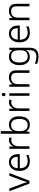

<svg xmlns="http://www.w3.org/2000/svg" viewBox="2004 -2804 1040 5089"><g transform="rotate(-90 2524.5 -260.0)"><path d="M203 0 0 -533H72L198 -193Q206 -171 214 -147.5Q222 -124 228.5 -102.5Q235 -81 239 -64H242Q247 -81 253.5 -102.5Q260 -124 268.5 -148Q277 -172 284 -193L410 -533H482L278 0Z M772 -543Q841 -543 888 -512Q935 -481 959.5 -426.5Q984 -372 984 -300V-256H608Q609 -155 656.5 -101.5Q704 -48 792 -48Q842 -48 880 -57Q918 -66 961 -85V-24Q921 -7 881.5 1.5Q842 10 789 10Q711 10 654.5 -22.5Q598 -55 568 -116Q538 -177 538 -262Q538 -346 566 -409Q594 -472 646.5 -507.5Q699 -543 772 -543ZM772 -487Q702 -487 659.5 -441Q617 -395 610 -311H913Q913 -389 878.5 -438Q844 -487 772 -487Z M1354 -543Q1372 -543 1390 -541Q1408 -539 1423 -535L1414 -473Q1399 -477 1383 -479Q1367 -481 1350 -481Q1304 -481 1268 -457.5Q1232 -434 1212 -391Q1192 -348 1192 -290V0H1125V-533H1181L1188 -434H1192Q1214 -479 1254.5 -511Q1295 -543 1354 -543Z M1592 -558Q1592 -528 1590.5 -496.5Q1589 -465 1588 -445H1592Q1613 -487 1656.5 -515Q1700 -543 1768 -543Q1869 -543 1927.5 -473.5Q1986 -404 1986 -267Q1986 -181 1960 -118.5Q1934 -56 1883.5 -23Q1833 10 1762 10Q1697 10 1655.5 -16Q1614 -42 1592 -80H1587L1574 0H1524V-760H1592ZM1758 -486Q1668 -486 1630 -431Q1592 -376 1592 -268V-262Q1592 -158 1628.5 -102.5Q1665 -47 1754 -47Q1835 -47 1875.5 -104Q1916 -161 1916 -268Q1916 -486 1758 -486Z M2358 -543Q2376 -543 2394 -541Q2412 -539 2427 -535L2418 -473Q2403 -477 2387 -479Q2371 -481 2354 -481Q2308 -481 2272 -457.5Q2236 -434 2216 -391Q2196 -348 2196 -290V0H2129V-533H2185L2192 -434H2196Q2218 -479 2258.5 -511Q2299 -543 2358 -543Z M2596 -533V0H2529V-533ZM2563 -732Q2582 -732 2594 -719.5Q2606 -707 2606 -684Q2606 -661 2594 -648.5Q2582 -636 2563 -636Q2543 -636 2531.5 -648.5Q2520 -661 2520 -684Q2520 -707 2531.5 -719.5Q2543 -732 2563 -732Z M3015 -543Q3107 -543 3155.5 -496.5Q3204 -450 3204 -348V0H3137V-344Q3137 -416 3104.5 -451Q3072 -486 3006 -486Q2918 -486 2877.5 -435.5Q2837 -385 2837 -286V0H2770V-533H2824L2834 -448H2838Q2854 -477 2879.5 -498.5Q2905 -520 2939 -531.5Q2973 -543 3015 -543Z M3566 -543Q3626 -543 3667.5 -520.5Q3709 -498 3736 -456H3740L3749 -533H3803V14Q3803 86 3778.5 136.5Q3754 187 3703 213.5Q3652 240 3570 240Q3511 240 3464 230.5Q3417 221 3380 205V141Q3417 160 3466.5 171.5Q3516 183 3574 183Q3655 183 3696 138.5Q3737 94 3737 19V-9Q3737 -27 3737.5 -49Q3738 -71 3739 -86H3736Q3711 -38 3667 -14Q3623 10 3562 10Q3459 10 3400.5 -61Q3342 -132 3342 -263Q3342 -392 3400.5 -467.5Q3459 -543 3566 -543ZM3574 -486Q3494 -486 3453 -427.5Q3412 -369 3412 -263Q3412 -157 3453 -101.5Q3494 -46 3571 -46Q3618 -46 3649.5 -60Q3681 -74 3700.5 -100Q3720 -126 3728.5 -163Q3737 -200 3737 -246V-276Q3737 -346 3721 -392.5Q3705 -439 3669 -462.5Q3633 -486 3574 -486Z M4180 -543Q4249 -543 4296 -512Q4343 -481 4367.5 -426.5Q4392 -372 4392 -300V-256H4016Q4017 -155 4064.5 -101.5Q4112 -48 4200 -48Q4250 -48 4288 -57Q4326 -66 4369 -85V-24Q4329 -7 4289.5 1.5Q4250 10 4197 10Q4119 10 4062.5 -22.5Q4006 -55 3976 -116Q3946 -177 3946 -262Q3946 -346 3974 -409Q4002 -472 4054.5 -507.5Q4107 -543 4180 -543ZM4180 -487Q4110 -487 4067.5 -441Q4025 -395 4018 -311H4321Q4321 -389 4286.5 -438Q4252 -487 4180 -487Z M4778 -543Q4870 -543 4918.5 -496.5Q4967 -450 4967 -348V0H4900V-344Q4900 -416 4867.5 -451Q4835 -486 4769 -486Q4681 -486 4640.5 -435.5Q4600 -385 4600 -286V0H4533V-533H4587L4597 -448H4601Q4617 -477 4642.5 -498.5Q4668 -520 4702 -531.5Q4736 -543 4778 -543Z"/></g></svg>

Font: Noto Sans Syriac Eastern Light
Style: Regular
Weight: 300
Designer: Patrick Giasson and the Monotype Design Team
Foundry: Monotype Imaging Inc.
Version: Version 3.001